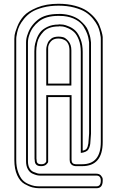

<svg xmlns="http://www.w3.org/2000/svg" viewBox="-20 -814 620 1017"><path d="M348 -371V-547Q348 -568 341 -582Q334 -596 323 -601.5Q312 -607 304.5 -608.5Q297 -610 291 -610H289Q262 -610 248.5 -593.5Q235 -577 235 -560V-544V-371ZM290 -794Q338 -794 377 -783.5Q416 -773 439.5 -757Q463 -741 480.5 -721Q498 -701 506 -681Q514 -661 518.5 -645Q523 -629 524 -618V-608V-62Q524 66 415 66H381Q366 65 358 57Q350 49 350 41L349 33V-300H235V33Q235 37 235 42.5Q235 48 225.5 57Q216 66 198 66H197Q164 66 164 35L163 27L162 -538V-543Q162 -555 163.5 -568.5Q165 -582 172.5 -604Q180 -626 192.5 -642.5Q205 -659 230.5 -671.5Q256 -684 290 -684Q292 -685 294 -685Q304 -685 315 -683.5Q326 -682 346 -673.5Q366 -665 380.5 -650.5Q395 -636 406.5 -607Q418 -578 418 -539V-16Q429 -18 435 -22.5Q441 -27 444 -37Q447 -47 448 -54Q449 -61 450 -79Q451 -97 452 -107V-246V-589Q452 -592 450 -602Q448 -618 442 -634.5Q436 -651 423 -672.5Q410 -694 382.5 -709.5Q355 -725 317 -729L290 -730Q223 -730 186 -700.5Q149 -671 136 -631Q128 -610 128 -589V-448V-129V7V40Q128 62 136 76.5Q144 91 157 96.5Q170 102 177.5 104Q185 106 191 106H192H482H490Q506 106 514.5 115.5Q523 125 524 134V143Q524 183 491 183H488H452H192H188Q170 183 152 178.5Q134 174 110 160.5Q86 147 71 114Q56 81 56 33V7V-608Q56 -616 57.5 -628.5Q59 -641 71.5 -673Q84 -705 106 -729.5Q128 -754 176 -774Q224 -794 290 -794ZM358 -361H225V-544Q225 -545 225 -547Q225 -549 225 -554Q225 -559 226 -564Q227 -569 229 -576Q231 -583 234 -589Q237 -595 242 -600.5Q247 -606 253 -610.5Q259 -615 268.5 -617.5Q278 -620 289 -620H291Q302 -620 314.5 -617Q327 -614 342.5 -596Q358 -578 358 -547ZM66 -608V33Q66 70 76 97.5Q86 125 99 139Q112 153 131 161Q150 169 162.5 171Q175 173 188 173H491Q514 173 514 143Q514 116 490 116H191Q184 116 175 114Q166 112 151.5 105.5Q137 99 127.5 82Q118 65 118 40V-589Q118 -612 127 -634Q141 -677 179.5 -708.5Q218 -740 290 -740Q302 -741 318 -739Q345 -736 367.5 -727Q390 -718 404.5 -705.5Q419 -693 430 -680Q441 -667 447 -651.5Q453 -636 456 -625Q459 -614 460 -604Q462 -593 462 -589V-107V-106Q461 -98 460 -79Q459 -60 458 -52Q457 -44 453 -32.5Q449 -21 441 -15Q433 -9 420 -6L408 -4V-539Q408 -576 397.5 -603Q387 -630 373.5 -643Q360 -656 342 -664Q324 -672 313.5 -673.5Q303 -675 294 -675L292 -674H290Q263 -674 242.5 -666.5Q222 -659 210 -646Q198 -633 189.5 -619Q181 -605 177.5 -588.5Q174 -572 173 -562Q172 -552 172 -543V-538L173 26L174 34V35Q174 56 197 56H198Q212 56 218.5 50Q225 44 225 41Q225 38 225 34V-310H359V33Q359 55 381 56H415Q514 56 514 -62V-608Q514 -612 513.5 -618Q513 -624 509 -642.5Q505 -661 497 -677.5Q489 -694 472.5 -714.5Q456 -735 433.5 -749.5Q411 -764 373.5 -774Q336 -784 290 -784Q244 -784 206.5 -774Q169 -764 146.5 -749.5Q124 -735 107.5 -714.5Q91 -694 83 -677.5Q75 -661 71 -642.5Q67 -624 66.5 -618Q66 -612 66 -608Z"/></svg>

Font: Soda Fountain
Style: Outline
Weight: 400
Version: Version 1.0